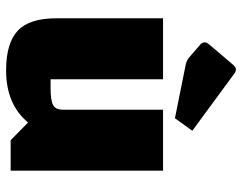

<svg xmlns="http://www.w3.org/2000/svg" viewBox="-102 -677 794 630"><g transform="rotate(90 295.0 -362.0)"><path d="M240 -500V-131H271Q307 -131 323.5 -138.5Q340 -146 340 -173V-500H540V0H440L382 -57Q322 15 211 15Q122 15 81 -23Q40 -61 40 -150V-500ZM368 -539 194 -574Q178 -577 168 -586L123 -625Q119 -631 119 -637.5Q119 -644 128 -654L191 -728Q200 -739 207 -739Q214 -739 220 -735L409 -596Z"/></g></svg>

Font: Changa One
Style: Regular
Weight: 400
Designer: Eduardo Rodriguez Tunni
Foundry: Eduardo Rodriguez Tunni
Version: Version 1.003